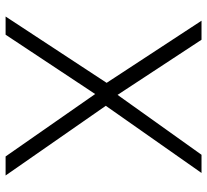

<svg xmlns="http://www.w3.org/2000/svg" viewBox="-47 -693 740 686"><g transform="rotate(90 323.0 -350.0)"><path d="M39 0 276 -361 54 -700H122L319 -400L533 -700H598L358 -358L607 0H539L316 -320L104 0Z"/></g></svg>

Font: Geologica-Sharp
Style: Regular
Weight: 100
Designer: Sindre Bremnes, Frode Helland
Foundry: Monokrom Skriftforlag AS
Version: Version 1.010;gftools[0.9.28]